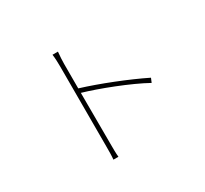

<svg xmlns="http://www.w3.org/2000/svg" viewBox="-154 -982 1308 1225"><g transform="rotate(-30 500.0 -370.0)"><path d="M360 -81C360 -46 360 -8 357 17H394C391 -8 391 -46 391 -81L390 -456C501 -424 700 -348 813 -285L826 -316C705 -376 521 -449 390 -489V-669C390 -688 392 -731 395 -757H355C359 -730 360 -690 360 -669C360 -586 360 -116 360 -81Z"/></g></svg>

Font: Harano Aji Gothic ExtraLight
Style: Regular
Weight: 250
Foundry: Masamichi Hosoda
Version: HaranoAjiGothic-ExtraLight version 20230610;ttx 4.39.4